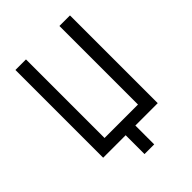

<svg xmlns="http://www.w3.org/2000/svg" viewBox="-240 -814 1080 1080"><g transform="rotate(-45 300.0 -274.0)"><path d="M262 0H83V-698H167V-73H433V-698H517V0H339V150H262Z"/></g></svg>

Font: Lilex Nerd Font
Style: Regular
Weight: 400
Designer: Mike Abbink, Paul van der Laan, Pieter van Rosmalen, Mikhael Khrustik
Foundry: Mikhael Khrustik
Version: Version 2.400; ttfautohint (v1.8.4.7-5d5b);Nerd Fonts 3.3.0